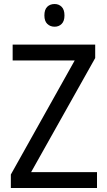

<svg xmlns="http://www.w3.org/2000/svg" viewBox="-20 -936 535 956"><path d="M463 0H34V-67L352 -635H43V-714H454V-647L135 -79H463ZM252 -916Q273 -916 287 -902Q301 -888 301 -859Q301 -831 287 -817Q273 -803 252 -803Q230 -803 215.5 -817Q201 -831 201 -859Q201 -888 215 -902Q229 -916 252 -916Z"/></svg>

Font: Noto Sans Arabic SemiCondensed
Style: Regular
Weight: 400
Width: 4
Designer: Monotype Design Team, Nadine Chahine, Nizar Qandah and Khaled Hosny
Foundry: Monotype Imaging Inc.
Version: Version 2.012